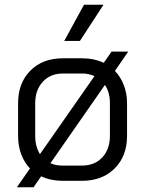

<svg xmlns="http://www.w3.org/2000/svg" viewBox="-20 -752 610 807"><path d="M463 -454Q487 -429 500.5 -394Q514 -359 514 -318V-181Q514 -96 462 -44Q410 8 324 8H242Q194 8 153 -11L121 35H51L106 -44Q82 -69 69 -104Q56 -139 56 -181V-318Q56 -403 107.5 -455Q159 -507 244 -507H326Q375 -507 416 -488L449 -535H519ZM148 -104 377 -432Q353 -443 326 -443H244Q192 -443 160 -408.5Q128 -374 128 -318V-181Q128 -136 148 -104ZM421 -395 192 -66Q215 -56 242 -56H324Q378 -56 410 -90.5Q442 -125 442 -181V-318Q442 -364 421 -395ZM333 -732H415L316 -580H250Z"/></svg>

Font: Stavian Regular
Style: Regular
Weight: 400
Version: Version 1.000; ttfautohint (v1.6)